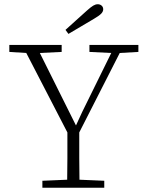

<svg xmlns="http://www.w3.org/2000/svg" viewBox="-20 -886 691 906"><path d="M24 -641V-674H271V-641L168 -636L338 -295H339L368 -358L505 -636L402 -641V-674H633V-641L545 -636L354 -261Q354 -190 354 -140Q354 -90 355 -38L472 -33V0H180V-33L297 -38Q298 -90 298 -139.5Q298 -189 298 -261L104 -636ZM289 -745Q315 -768 340 -791Q365 -814 390 -836Q409 -853 420 -859.5Q431 -866 441 -866Q452 -866 459.5 -859.5Q467 -853 467 -842Q467 -831 457 -821Q447 -811 423 -797Q393 -780 363 -761.5Q333 -743 303 -726Z"/></svg>

Font: Source Serif 4 SmText Light
Style: Regular
Weight: 300
Designer: Frank Grießhammer
Foundry: Adobe
Version: Version 4.005;hotconv 1.1.0;makeotfexe 2.6.0